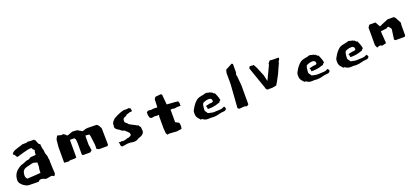

<svg xmlns="http://www.w3.org/2000/svg" viewBox="28 -1256 4462 2051"><g transform="rotate(-20 2259.0 -230.0)"><path d="M78 -358Q85 -358 90.5 -352Q96 -346 100.5 -338Q105 -330 109 -324Q113 -318 116 -318Q126 -320 146.5 -326.5Q167 -333 191.5 -340Q216 -347 239.5 -352Q263 -357 278 -357Q286 -357 289.5 -354Q293 -351 294 -347Q295 -343 296.5 -339.5Q298 -336 303 -334Q305 -331 309 -328.5Q313 -326 313 -320Q308 -308 307 -297.5Q306 -287 306 -278V-272L277 -270Q270 -269 263 -268.5Q256 -268 247 -268L217 -251Q204 -251 195 -248.5Q186 -246 176.5 -241.5Q167 -237 155 -232Q143 -227 123 -222Q75 -198 51.5 -164Q28 -130 28 -80Q28 -64 39 -48.5Q50 -33 66 -20.5Q82 -8 99 -0.5Q116 7 129 7Q144 7 157 7.5Q170 8 183 8H238H239Q241 8 242.5 5.5Q244 3 246.5 -0.5Q249 -4 255.5 -6.5Q262 -9 274 -9Q287 -9 301 -1.5Q315 6 325 6Q333 6 340 5Q347 4 354.5 2Q362 0 372 -1.5Q382 -3 395 -3Q398 2 406 6H420Q421 1 424 -3.5Q427 -8 431 -16Q430 -39 428.5 -57Q427 -75 426.5 -91.5Q426 -108 425.5 -126Q425 -144 424 -167H427Q428 -168 429 -168Q426 -168 424 -176Q422 -184 421 -192.5Q420 -201 419.5 -208.5Q419 -216 419 -216Q418 -224 415.5 -228.5Q413 -233 410.5 -239.5Q408 -246 405.5 -258Q403 -270 402 -297Q399 -299 397 -309Q395 -319 393.5 -330.5Q392 -342 391.5 -352.5Q391 -363 390 -365H388Q380 -365 375 -374Q370 -383 366 -394Q362 -405 359 -413.5Q356 -422 352 -422Q350 -424 348 -426.5Q346 -429 344 -431H328Q318 -431 311.5 -431Q305 -431 299.5 -431Q294 -431 288 -432Q282 -433 273 -435Q272 -430 261.5 -428.5Q251 -427 238.5 -427Q226 -427 215.5 -427Q205 -427 204 -424Q177 -415 155 -409Q133 -403 118 -396.5Q103 -390 93 -381.5Q83 -373 78 -358ZM295 -190V-139Q290 -123 289 -106Q288 -89 288 -81V-73H274Q254 -71 237 -70Q220 -69 204 -68L134 -64Q127 -76 122.5 -83Q118 -90 118 -104Q118 -132 125.5 -148Q133 -164 146.5 -172.5Q160 -181 178 -185Q196 -189 216 -194Q226 -197 234.5 -199Q243 -201 251 -201H255Q265 -198 275.5 -195Q286 -192 295 -190Z M1069 -112 1066 -298Q1059 -314 1050 -329Q1041 -344 1026 -351L928 -353L897 -350L885 -343L861 -339L813 -368L759 -372L700 -351L688 -354L683 -363L658 -380L636 -377L591 -388L571 -350L563 -265V-89L615 -85L629 -92H682L704 -97V-298H754L766 -281L770 -243V-165V-106L780 -97H862L884 -114L874 -183V-230V-263L876 -285L919 -281L925 -263L938 -159V-109L964 -98H1060Z M1464 -163Q1462 -172 1455 -177Q1448 -182 1448 -191Q1439 -194 1434 -196.5Q1429 -199 1425.5 -200.5Q1422 -202 1418.5 -205Q1415 -208 1408 -211Q1406 -211 1396.5 -216.5Q1387 -222 1384 -223L1370 -230Q1357 -236 1351.5 -241Q1346 -246 1345 -250L1327 -267Q1323 -267 1319.5 -271.5Q1316 -276 1316 -291Q1316 -305 1319.5 -312Q1323 -319 1342 -329H1344Q1347 -329 1352 -331Q1357 -333 1361 -339Q1361 -341 1364 -343Q1367 -345 1388 -351Q1393 -351 1396 -352.5Q1399 -354 1404 -357H1418Q1421 -357 1424 -357.5Q1427 -358 1431 -359Q1430 -359 1430 -360Q1431 -360 1431 -361Q1431 -362 1432 -362Q1432 -365 1431.5 -367Q1431 -369 1431 -371V-377Q1431 -392 1423.5 -394.5Q1416 -397 1411 -402Q1399 -400 1390.5 -399.5Q1382 -399 1370 -399Q1363 -399 1360.5 -399.5Q1358 -400 1357 -401Q1344 -396 1334 -394.5Q1324 -393 1312 -388L1274 -372Q1261 -364 1245.5 -357Q1230 -350 1220 -338Q1215 -329 1204 -321Q1204 -312 1199.5 -307Q1195 -302 1195 -295Q1195 -293 1196 -292Q1197 -291 1197 -286Q1197 -282 1196 -277Q1195 -272 1193 -270Q1193 -261 1198.5 -250.5Q1204 -240 1209 -238L1218 -230Q1228 -226 1235 -221Q1242 -216 1248 -210.5Q1254 -205 1260.5 -200.5Q1267 -196 1277 -195Q1291 -190 1294.5 -186.5Q1298 -183 1298.5 -180.5Q1299 -178 1301 -175.5Q1303 -173 1316 -167Q1316 -163 1323 -156L1331 -148Q1334 -140 1334 -133Q1334 -124 1327.5 -118.5Q1321 -113 1312.5 -109.5Q1304 -106 1297 -105Q1290 -104 1290 -105Q1267 -98 1257.5 -95Q1248 -92 1239 -92Q1232 -92 1211 -95Q1209 -92 1204 -92Q1199 -92 1191.5 -95Q1184 -98 1185 -97Q1191 -83 1190 -71.5Q1189 -60 1194 -60H1195Q1194 -59 1193 -57Q1192 -55 1192 -52Q1192 -52 1193 -52Q1191 -51 1191 -51Q1191 -49 1199.5 -44.5Q1208 -40 1209 -40Q1228 -42 1247 -46Q1266 -50 1289 -50Q1303 -50 1315 -47Q1327 -44 1340 -44Q1359 -44 1370.5 -48Q1382 -52 1389 -56.5Q1396 -61 1402 -64.5Q1408 -68 1416 -68L1437 -78Q1448 -84 1457.5 -95.5Q1467 -107 1467 -121Q1467 -130 1465.5 -140Q1464 -150 1464 -163Z M1825 -234 1851 -235Q1856 -233 1860 -232Q1864 -231 1871 -231Q1875 -231 1879.5 -232Q1884 -233 1888.5 -234Q1893 -235 1900.5 -235.5Q1908 -236 1920 -236Q1924 -236 1927.5 -235.5Q1931 -235 1933 -235Q1934 -235 1935.5 -235Q1937 -235 1943 -239Q1938 -239 1938 -246Q1938 -247 1939 -252Q1940 -257 1940 -259Q1939 -259 1939 -264Q1939 -268 1941 -270Q1934 -275 1934 -280.5Q1934 -286 1930 -292Q1924 -290 1921 -290Q1914 -290 1911.5 -290.5Q1909 -291 1906 -292Q1903 -293 1895.5 -293.5Q1888 -294 1871 -295Q1859 -296 1842 -297Q1825 -298 1805 -300L1795 -411L1786 -424L1720 -418L1704 -395L1701 -305Q1687 -305 1674 -305.5Q1661 -306 1649 -306Q1639 -303 1638 -303Q1629 -303 1622 -303Q1615 -303 1608 -305H1592L1577 -292Q1577 -284 1577 -274Q1577 -264 1578.5 -254Q1580 -244 1583 -236.5Q1586 -229 1591 -227L1599 -220Q1609 -220 1614 -220.5Q1619 -221 1632 -223Q1633 -225 1641 -225Q1647 -225 1653.5 -224Q1660 -223 1662 -222Q1665 -222 1668.5 -222.5Q1672 -223 1676 -223L1690 -224L1686 -204V-74L1690 -17L1701 6L1726 2L1808 8L1864 0Q1870 -17 1870 -34Q1870 -51 1864 -70L1825 -91Z M2386 -44 2383 -48Q2383 -53 2380 -57.5Q2377 -62 2375 -68Q2369 -68 2364 -65.5Q2359 -63 2353.5 -60.5Q2348 -58 2340.5 -55.5Q2333 -53 2322 -53H2317Q2305 -52 2296 -52Q2287 -52 2279 -51.5Q2271 -51 2263 -50.5Q2255 -50 2244 -50Q2225 -53 2219.5 -54.5Q2214 -56 2214 -56Q2214 -56 2215 -56Q2216 -56 2212 -58Q2211 -57 2210 -57Q2209 -57 2208.5 -56.5Q2208 -56 2206 -56Q2195 -60 2188.5 -62Q2182 -64 2182 -69Q2182 -73 2172.5 -83Q2163 -93 2163 -106Q2163 -121 2166 -144.5Q2169 -168 2178 -182Q2186 -187 2206 -193.5Q2226 -200 2246 -200Q2258 -200 2264.5 -196.5Q2271 -193 2275 -188Q2279 -183 2279.5 -177.5Q2280 -172 2280 -167Q2280 -160 2275 -157Q2270 -154 2263 -153Q2256 -152 2249 -152Q2242 -152 2237 -151Q2217 -145 2204.5 -143Q2192 -141 2190 -141Q2195 -139 2197 -133Q2199 -127 2200 -120.5Q2201 -114 2201 -108.5Q2201 -103 2202 -103Q2237 -103 2260 -106Q2283 -109 2298 -113.5Q2313 -118 2322 -121.5Q2331 -125 2340 -126Q2344 -136 2349 -138.5Q2354 -141 2360 -148Q2358 -162 2353.5 -176.5Q2349 -191 2344 -203.5Q2339 -216 2334.5 -225Q2330 -234 2330 -236Q2323 -236 2318.5 -239Q2314 -242 2311.5 -245Q2309 -248 2308 -251Q2307 -254 2306 -254Q2295 -254 2289 -259Q2285 -261 2283 -264Q2267 -264 2258 -268Q2249 -272 2238 -272Q2213 -263 2184.5 -259Q2156 -255 2134 -242Q2122 -232 2112 -223Q2102 -214 2094 -203Q2086 -192 2077 -179Q2068 -166 2059 -148Q2054 -140 2052.5 -132Q2051 -124 2050 -116Q2050 -101 2051.5 -86.5Q2053 -72 2065 -54Q2070 -50 2073.5 -45Q2077 -40 2077 -40L2083 -35Q2085 -35 2086.5 -29.5Q2088 -24 2089 -24H2107Q2119 -17 2126 -12.5Q2133 -8 2139 -6.5Q2145 -5 2152 -4Q2159 -3 2170 -3Q2176 -3 2182.5 -3.5Q2189 -4 2196 -4Q2202 -4 2209 -4Q2216 -4 2226 -2Q2248 -2 2262.5 -4.5Q2277 -7 2291.5 -11Q2306 -15 2322.5 -18Q2339 -21 2363 -22Q2369 -24 2377.5 -31.5Q2386 -39 2386 -41Q2386 -44 2381 -44Z M2615 -330 2610 -339 2618 -371V-464L2606 -472L2529 -431L2521 -397V-268L2502 -4L2517 9L2579 4L2604 12L2625 -2V-180V-218Z M3102 -354 3098 -362H3036L2999 -365L2976 -336L2977 -325L2902 -167L2886 -237L2845 -337L2823 -378L2811 -377L2788 -380L2776 -378L2766 -360L2813 -224L2853 -110L2856 -96L2869 -81H2927L2974 -90L2996 -127L3037 -204L3065 -268L3083 -305L3084 -319L3098 -340Z M3564 -44 3561 -48Q3561 -53 3558 -57.5Q3555 -62 3553 -68Q3547 -68 3542 -65.5Q3537 -63 3531.5 -60.5Q3526 -58 3518.5 -55.5Q3511 -53 3500 -53H3495Q3483 -52 3474 -52Q3465 -52 3457 -51.5Q3449 -51 3441 -50.5Q3433 -50 3422 -50Q3403 -53 3397.5 -54.5Q3392 -56 3392 -56Q3392 -56 3393 -56Q3394 -56 3390 -58Q3389 -57 3388 -57Q3387 -57 3386.5 -56.5Q3386 -56 3384 -56Q3373 -60 3366.5 -62Q3360 -64 3360 -69Q3360 -73 3350.5 -83Q3341 -93 3341 -106Q3341 -121 3344 -144.5Q3347 -168 3356 -182Q3364 -187 3384 -193.5Q3404 -200 3424 -200Q3436 -200 3442.5 -196.5Q3449 -193 3453 -188Q3457 -183 3457.5 -177.5Q3458 -172 3458 -167Q3458 -160 3453 -157Q3448 -154 3441 -153Q3434 -152 3427 -152Q3420 -152 3415 -151Q3395 -145 3382.5 -143Q3370 -141 3368 -141Q3373 -139 3375 -133Q3377 -127 3378 -120.5Q3379 -114 3379 -108.5Q3379 -103 3380 -103Q3415 -103 3438 -106Q3461 -109 3476 -113.5Q3491 -118 3500 -121.5Q3509 -125 3518 -126Q3522 -136 3527 -138.5Q3532 -141 3538 -148Q3536 -162 3531.5 -176.5Q3527 -191 3522 -203.5Q3517 -216 3512.5 -225Q3508 -234 3508 -236Q3501 -236 3496.5 -239Q3492 -242 3489.5 -245Q3487 -248 3486 -251Q3485 -254 3484 -254Q3473 -254 3467 -259Q3463 -261 3461 -264Q3445 -264 3436 -268Q3427 -272 3416 -272Q3391 -263 3362.5 -259Q3334 -255 3312 -242Q3300 -232 3290 -223Q3280 -214 3272 -203Q3264 -192 3255 -179Q3246 -166 3237 -148Q3232 -140 3230.5 -132Q3229 -124 3228 -116Q3228 -101 3229.5 -86.5Q3231 -72 3243 -54Q3248 -50 3251.5 -45Q3255 -40 3255 -40L3261 -35Q3263 -35 3264.5 -29.5Q3266 -24 3267 -24H3285Q3297 -17 3304 -12.5Q3311 -8 3317 -6.5Q3323 -5 3330 -4Q3337 -3 3348 -3Q3354 -3 3360.5 -3.5Q3367 -4 3374 -4Q3380 -4 3387 -4Q3394 -4 3404 -2Q3426 -2 3440.5 -4.5Q3455 -7 3469.5 -11Q3484 -15 3500.5 -18Q3517 -21 3541 -22Q3547 -24 3555.5 -31.5Q3564 -39 3564 -41Q3564 -44 3559 -44Z M4006 -44 4003 -48Q4003 -53 4000 -57.5Q3997 -62 3995 -68Q3989 -68 3984 -65.5Q3979 -63 3973.5 -60.5Q3968 -58 3960.5 -55.5Q3953 -53 3942 -53H3937Q3925 -52 3916 -52Q3907 -52 3899 -51.5Q3891 -51 3883 -50.5Q3875 -50 3864 -50Q3845 -53 3839.5 -54.5Q3834 -56 3834 -56Q3834 -56 3835 -56Q3836 -56 3832 -58Q3831 -57 3830 -57Q3829 -57 3828.5 -56.5Q3828 -56 3826 -56Q3815 -60 3808.5 -62Q3802 -64 3802 -69Q3802 -73 3792.5 -83Q3783 -93 3783 -106Q3783 -121 3786 -144.5Q3789 -168 3798 -182Q3806 -187 3826 -193.5Q3846 -200 3866 -200Q3878 -200 3884.5 -196.5Q3891 -193 3895 -188Q3899 -183 3899.5 -177.5Q3900 -172 3900 -167Q3900 -160 3895 -157Q3890 -154 3883 -153Q3876 -152 3869 -152Q3862 -152 3857 -151Q3837 -145 3824.5 -143Q3812 -141 3810 -141Q3815 -139 3817 -133Q3819 -127 3820 -120.5Q3821 -114 3821 -108.5Q3821 -103 3822 -103Q3857 -103 3880 -106Q3903 -109 3918 -113.5Q3933 -118 3942 -121.5Q3951 -125 3960 -126Q3964 -136 3969 -138.5Q3974 -141 3980 -148Q3978 -162 3973.5 -176.5Q3969 -191 3964 -203.5Q3959 -216 3954.5 -225Q3950 -234 3950 -236Q3943 -236 3938.5 -239Q3934 -242 3931.5 -245Q3929 -248 3928 -251Q3927 -254 3926 -254Q3915 -254 3909 -259Q3905 -261 3903 -264Q3887 -264 3878 -268Q3869 -272 3858 -272Q3833 -263 3804.5 -259Q3776 -255 3754 -242Q3742 -232 3732 -223Q3722 -214 3714 -203Q3706 -192 3697 -179Q3688 -166 3679 -148Q3674 -140 3672.5 -132Q3671 -124 3670 -116Q3670 -101 3671.5 -86.5Q3673 -72 3685 -54Q3690 -50 3693.5 -45Q3697 -40 3697 -40L3703 -35Q3705 -35 3706.5 -29.5Q3708 -24 3709 -24H3727Q3739 -17 3746 -12.5Q3753 -8 3759 -6.5Q3765 -5 3772 -4Q3779 -3 3790 -3Q3796 -3 3802.5 -3.5Q3809 -4 3816 -4Q3822 -4 3829 -4Q3836 -4 3846 -2Q3868 -2 3882.5 -4.5Q3897 -7 3911.5 -11Q3926 -15 3942.5 -18Q3959 -21 3983 -22Q3989 -24 3997.5 -31.5Q4006 -39 4006 -41Q4006 -44 4001 -44Z M4418 -334 4402 -347H4333L4275 -323L4252 -313L4231 -304L4200 -360H4130L4112 -334V-309V-134L4126 -101L4152 -111H4168L4183 -102L4231 -114L4225 -210L4223 -212V-252L4287 -259L4305 -269H4317L4340 -236L4324 -120L4337 -109H4441L4451 -121V-241L4455 -264Z"/></g></svg>

Font: Dokdo
Style: Regular
Weight: 400
Version: Version 2.00